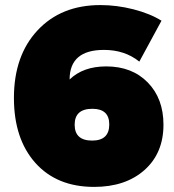

<svg xmlns="http://www.w3.org/2000/svg" viewBox="-20 -731 688 761"><path d="M35.2 -342.8Q35.2 -510.3 128.7 -610.6Q222.2 -710.9 377.9 -710.9Q442.9 -710.9 508.8 -694.1Q574.7 -677.2 620.1 -648.9L532.2 -486.8Q474.6 -533.2 392.1 -533.2Q255.9 -533.2 255.9 -416Q309.6 -467.8 400.9 -467.8Q503.4 -467.8 565.7 -404.1Q627.9 -340.3 627.9 -236.8Q627.9 -124 552.7 -57.1Q477.5 9.8 353 9.8Q205.1 9.8 120.1 -85.4Q35.2 -180.7 35.2 -342.8ZM345.2 -173.8Q413.1 -173.8 413.1 -237.8Q413.1 -299.8 346.2 -299.8Q275.9 -299.8 275.9 -236.8Q275.9 -173.8 345.2 -173.8Z"/></svg>

Font: Trueno Black
Style: Regular
Weight: 900
Designer: Julieta Ulanovsky
Foundry: Julieta Ulanovsky
Version: Version 3.001b | FøM Fix